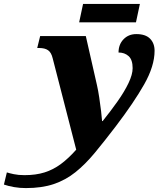

<svg xmlns="http://www.w3.org/2000/svg" viewBox="-193 -720 842 980"><path d="M-61 240Q-92 240 -121 235Q-150 230 -173 222L-158 160Q-146 164 -122.5 169Q-99 174 -68 174Q-10 174 34.5 160Q79 146 118 117Q157 88 196 44L76 -422Q69 -452 52.5 -463.5Q36 -475 7 -475H-3L12 -536H245L302 -285Q308 -259 313.5 -222.5Q319 -186 323 -152.5Q327 -119 328 -102H331Q372 -153 407 -202.5Q442 -252 463 -296Q484 -340 484 -372Q484 -415 463.5 -433.5Q443 -452 412 -452Q412 -493 437.5 -519.5Q463 -546 503 -546Q550 -546 573 -522.5Q596 -499 596 -461Q596 -383 543 -289.5Q490 -196 397 -74Q339 2 290.5 60.5Q242 119 192 159Q142 199 81.5 219.5Q21 240 -61 240ZM211 -606 231 -700H521L501 -606Z"/></svg>

Font: Noto Serif Black
Style: Italic
Weight: 900
Italic angle: -12°
Designer: Monotype Design Team
Foundry: Monotype Imaging Inc.
Version: Version 2.013